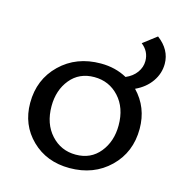

<svg xmlns="http://www.w3.org/2000/svg" viewBox="-92 -664 706 751"><g transform="rotate(15 261.5 -288.5)"><path d="M510 -485Q510 -446 487 -413Q464 -380 423 -361Q481 -301 481 -214Q481 -119 417 -57Q353 5 255 5Q162 5 101.5 -54Q41 -113 41 -202Q41 -297 105.5 -359.5Q170 -422 269 -422Q328 -422 375 -396Q403 -408 418.5 -429.5Q434 -451 434 -476Q434 -515 402 -540L457 -582Q510 -542 510 -485ZM265 -52Q326 -52 362 -96.5Q398 -141 398 -206Q398 -277 358 -320.5Q318 -364 258 -364Q197 -364 161 -320Q125 -276 125 -211Q125 -140 165 -96Q205 -52 265 -52Z"/></g></svg>

Font: EauTestText Medium
Style: Regular
Weight: 500
Designer: Christian Thalmann (Catharsis Fonts)
Version: Version 0.001;PS 000.001;hotconv 1.0.88;makeotf.lib2.5.64775